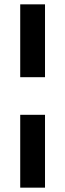

<svg xmlns="http://www.w3.org/2000/svg" viewBox="-20 -723 300 883"><path d="M187 -368H73V-703H187ZM187 140H73V-195H187Z"/></svg>

Font: Hind Semibold
Style: Regular
Weight: 600
Designer: Manushi Parikh, Satya Rajpurohit
Foundry: Indian Type Foundry
Version: Version 1.201;PS 1.0;hotconv 1.0.78;makeotf.lib2.5.61930; tt